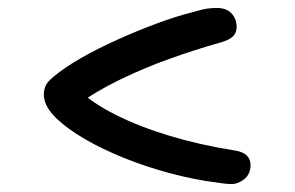

<svg xmlns="http://www.w3.org/2000/svg" viewBox="-20 -538 740 482"><path d="M561 -76Q549 -76 536.5 -78Q524 -80 495 -84Q435 -94 375.5 -112Q316 -130 264 -153Q212 -176 172.5 -201.5Q133 -227 112 -251Q90 -276 90 -301Q90 -312 94.5 -322.5Q99 -333 114 -345Q141 -368 183 -392Q225 -416 275 -438.5Q325 -461 373.5 -479Q422 -497 462 -507Q489 -515 501 -516.5Q513 -518 524 -518Q549 -518 561.5 -504Q574 -490 574 -471Q574 -461 570 -453.5Q566 -446 556.5 -440.5Q547 -435 529 -430Q472 -414 407.5 -391Q343 -368 281 -338Q219 -308 170 -272L175 -315Q210 -280 271 -249.5Q332 -219 407.5 -196.5Q483 -174 565 -161Q588 -158 598.5 -148.5Q609 -139 609 -124Q609 -101 593.5 -88.5Q578 -76 561 -76Z"/></svg>

Font: Shantell Sans
Style: Regular
Weight: 400
Designer: Stephen Nixon, Anya Danilova, Shantell Martin
Foundry: Arrow Type
Version: Version 1.008;[ac192a2d6]